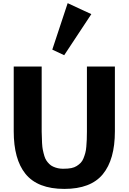

<svg xmlns="http://www.w3.org/2000/svg" viewBox="-20 -1199 829 1237"><path d="M248.5 -351.1Q250 -261.7 255.4 -236.1Q260.7 -210.4 266.1 -193.1Q271.5 -175.8 279.1 -164.6Q286.6 -153.3 297.4 -142.6Q308.1 -131.8 322.3 -125.5Q352.1 -111.8 385.7 -111.8Q419.4 -111.8 439.5 -116Q459.5 -120.1 474.1 -129.4Q488.8 -138.7 499.8 -149.9Q510.7 -161.1 517.8 -178.7Q524.9 -196.3 529.5 -213.1Q534.2 -230 536.1 -254.4Q540 -294.9 540 -351.1V-770.5H720.2V-353Q720.2 -170.9 642.3 -76.4Q564.5 18.1 394.5 18.1Q222.2 18.1 143.6 -79.6Q68.4 -173.3 68.4 -353V-770.5H248.5ZM393.6 -843.3 316.9 -879.4 416 -1178.7 568.4 -1107.9Z"/></svg>

Font: Nobile-bold
Style: Bold
Weight: 700
Version: Version 1.000;PS 001.000;hotconv 1.0.38